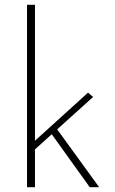

<svg xmlns="http://www.w3.org/2000/svg" viewBox="-20 -776 477 796"><path d="M92 0V-756H125V0ZM211 -248 391 0H352L187 -230ZM112 -145 110 -179 345 -392 366 -374Z"/></svg>

Font: Josefin Sans Thin ExtraLight
Style: Regular
Weight: 250
Version: Version 2.001